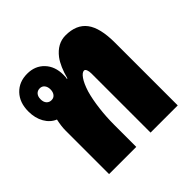

<svg xmlns="http://www.w3.org/2000/svg" viewBox="-140 -651 779 779"><g transform="rotate(-45 249.5 -261.5)"><path d="M63 0V-251Q63 -274 70 -306Q43 -317 27 -345Q11 -373 11 -411Q11 -462 40 -492.5Q69 -523 116 -523Q161 -523 189 -493.5Q217 -464 217 -416Q217 -405 216.5 -401Q216 -397 215 -394H218Q232 -448 255 -479Q289 -523 336 -523Q398 -523 427.5 -484Q457 -445 457 -360V0H301V-339Q301 -352 297.5 -360.5Q294 -369 288 -369Q277 -369 264 -350.5Q251 -332 240 -297Q230 -262 224.5 -217Q219 -172 219 -126V0ZM110 -377Q123 -377 130.5 -386.5Q138 -396 138 -411Q138 -426 130.5 -435.5Q123 -445 110 -445Q97 -445 89 -436Q81 -427 81 -411Q81 -395 89 -386Q97 -377 110 -377ZM217 -421V-416Z"/></g></svg>

Font: Noto Sans Thai Looped UI Condensed Black
Style: Regular
Weight: 900
Width: 3
Designer: Cadson Demak Team
Foundry: Cadson Demak Co., Ltd.
Version: Version 1.000; ttfautohint (v1.8.4.7-5d5b)